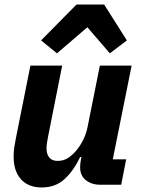

<svg xmlns="http://www.w3.org/2000/svg" viewBox="-20 -814 622 846"><path d="M114 -525H254L192 -213Q189 -199 187 -185Q185 -171 185 -160Q185 -135 197 -120Q209 -105 234 -105Q260 -105 280.5 -118.5Q301 -132 318 -153Q335 -174 347.5 -199.5Q360 -225 366 -255L420 -525H560L477 -112H536L514 0H421Q384 0 358.5 -20Q333 -40 333 -77Q333 -85 334 -94Q335 -103 336 -107L339 -122H333Q304 -61 264 -24.5Q224 12 164 12Q105 12 72.5 -24Q40 -60 40 -124Q40 -144 42.5 -162Q45 -180 49 -200ZM317 -794H439L539 -636L464 -579L365 -694L231 -579L161 -636Z"/></svg>

Font: IBM Plex Sans
Style: Italic
Weight: 400
Italic angle: -11.31°
Designer: Mike Abbink, Paul van der Laan, Pieter van Rosmalen
Foundry: Bold Monday
Version: Version 3.201